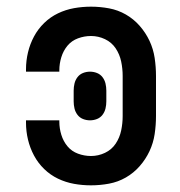

<svg xmlns="http://www.w3.org/2000/svg" viewBox="-20 -548 540 576"><path d="M253 8Q227 8 202 3.5Q177 -1 154 -12Q131 -23 112.5 -41Q94 -59 82 -81.5Q70 -104 64 -129Q58 -154 58 -180V-187H158V-183Q158 -163 164 -143.5Q170 -124 182.5 -109Q195 -94 214 -87Q233 -80 253 -80Q275 -80 295 -89.5Q315 -99 327 -117Q339 -135 343.5 -156.5Q348 -178 348 -200V-320Q348 -342 343.5 -363.5Q339 -385 327 -403Q315 -421 295 -430.5Q275 -440 253 -440Q233 -440 214 -433Q195 -426 182.5 -411Q170 -396 164 -376.5Q158 -357 158 -337V-333H58V-340Q58 -366 64 -391Q70 -416 82 -438.5Q94 -461 112.5 -479Q131 -497 154 -508Q177 -519 202 -523.5Q227 -528 253 -528Q280 -528 307 -523Q334 -518 357.5 -504.5Q381 -491 399 -470.5Q417 -450 428.5 -425.5Q440 -401 444 -374Q448 -347 448 -320V-200Q448 -173 444 -146Q440 -119 428.5 -94.5Q417 -70 399 -49.5Q381 -29 357.5 -15.5Q334 -2 307 3Q280 8 253 8ZM250 -187Q239 -187 229 -191Q219 -195 212.5 -203.5Q206 -212 203.5 -222.5Q201 -233 201 -244V-276Q201 -287 203.5 -297.5Q206 -308 212.5 -316.5Q219 -325 229 -329Q239 -333 250 -333Q261 -333 271 -329Q281 -325 287.5 -316.5Q294 -308 296.5 -297.5Q299 -287 299 -276V-244Q299 -233 296.5 -222.5Q294 -212 287.5 -203.5Q281 -195 271 -191Q261 -187 250 -187Z"/></svg>

Font: Iosevka Term Curly Semibold
Style: Regular
Weight: 600
Designer: Belleve Invis
Foundry: Belleve Invis
Version: Version 32.3.0